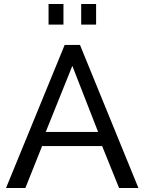

<svg xmlns="http://www.w3.org/2000/svg" viewBox="-20 -933 717 953"><path d="M301 -710H377L667 0H571L487 -208H189L106 0H10ZM467 -278 339 -606 207 -278ZM221 -811V-913H295V-811ZM383 -811V-913H457V-811Z"/></svg>

Font: Boldmen Medium
Style: Regular
Weight: 400
Designer: Matt McInerney, Pablo Impallari, Rodrigo Fuenzalida
Foundry: LIVING CONCEPT
Version: Version 1.000